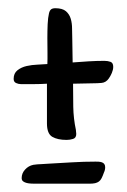

<svg xmlns="http://www.w3.org/2000/svg" viewBox="-20 -521 309 467"><path d="M165.5 -195.3Q165.5 -185.5 157.7 -183.1Q149.9 -180.7 142.1 -180.7Q120.1 -180.7 107.2 -188.2Q94.2 -195.8 94.2 -220.7V-317.4Q78.6 -316.4 62.7 -316.4Q46.9 -316.4 30.8 -316.4Q24.9 -316.4 19 -319.1Q13.2 -321.8 13.2 -329.1Q13.2 -342.8 22.5 -350.1Q31.7 -357.4 44.7 -360.4Q57.6 -363.3 71.5 -363.8Q85.4 -364.3 95.2 -365.2Q95.7 -376.5 95.5 -393.6Q95.2 -410.6 95.2 -428.2Q95.2 -445.8 95.9 -462.2Q96.7 -478.5 99.1 -488.3Q100.6 -495.1 104 -498Q107.4 -501 114.7 -501Q131.8 -501 140.4 -493.7Q148.9 -486.3 152.1 -475.3Q155.3 -464.4 155.3 -451.2Q155.3 -438 155.8 -425.8L156.7 -369.1Q175.8 -370.6 195.3 -371.8Q214.8 -373 233.9 -373Q242.2 -373 248.8 -370.6Q255.4 -368.2 255.4 -358.4Q255.4 -351.6 252 -343.5Q248.5 -335.4 244.6 -330.1Q237.8 -320.3 227.1 -319.3Q216.3 -318.4 206.5 -318.4L157.7 -317.4Q157.7 -289.6 158.2 -261.2Q158.7 -232.9 164.6 -205.1Q164.6 -202.6 165 -200.4Q165.5 -198.2 165.5 -195.3ZM235.8 -114.3Q235.8 -107.4 232.9 -101.6Q230 -93.3 227.3 -87.9Q224.6 -82.5 220.7 -79.6Q216.8 -76.7 211.2 -75.4Q205.6 -74.2 196.8 -74.2H64Q60.5 -74.2 55.4 -74.5Q50.3 -74.7 45.2 -75.9Q40 -77.1 36.4 -79.8Q32.7 -82.5 32.7 -87.9Q32.7 -99.6 41 -108.6Q49.3 -117.7 61 -120.1Q70.8 -121.6 80.6 -121.8Q90.3 -122.1 100.1 -123Q127.9 -124.5 155.8 -126.2Q183.6 -127.9 212.4 -127.9Q215.8 -127.9 220 -127.7Q224.1 -127.4 227.8 -126.2Q231.4 -125 233.6 -122.1Q235.8 -119.1 235.8 -114.3Z"/></svg>

Font: Just Another Hand
Style: Regular
Weight: 400
Designer: Astigmatic (AOETI)
Foundry: Astigmatic (AOETI)
Version: Version 1.000